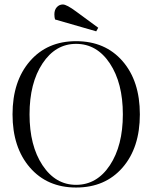

<svg xmlns="http://www.w3.org/2000/svg" viewBox="-20 -826 681 858"><path d="M410 -686 226 -739Q223 -749 223 -762Q223 -782 234 -794Q245 -806 261 -806Q278 -806 321 -774L419 -702ZM320 12Q191 12 113.5 -77.5Q36 -167 36 -315Q36 -463 113.5 -552.5Q191 -642 320 -642Q450 -642 527.5 -553Q605 -464 605 -315Q605 -166 527.5 -77Q450 12 320 12ZM320 0Q413 0 471 -87.5Q529 -175 529 -315Q529 -455 471 -542.5Q413 -630 320 -630Q228 -630 170 -542.5Q112 -455 112 -315Q112 -175 170 -87.5Q228 0 320 0Z"/></svg>

Font: Arapey Regular-Display
Style: Regular
Weight: 400
Designer: Eduardo Rodriguez Tunni
Foundry: Eduardo Rodriguez Tunni
Version: Version 4.000